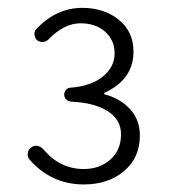

<svg xmlns="http://www.w3.org/2000/svg" viewBox="-20 -912 441 498"><path d="M197.3 -433.6Q113.3 -433.6 56.6 -498Q51.8 -503.9 51.8 -511.7Q51.8 -522.5 60.5 -529.3Q68.4 -535.2 77.1 -533.7Q85.9 -532.2 92.8 -524.4Q135.7 -473.6 197.3 -473.6Q238.3 -473.6 266.1 -498Q293.9 -522.5 293.9 -563.5Q293.9 -601.6 259.8 -623.5Q225.6 -645.5 164.1 -648.4Q156.2 -649.4 151.4 -654.3Q146.5 -659.2 146.5 -666.5Q146.5 -673.8 151.4 -679.2Q156.2 -684.6 163.1 -684.6Q215.8 -688.5 246.6 -713.4Q277.3 -738.3 277.3 -773.4Q277.3 -807.6 252.9 -829.6Q228.5 -851.6 188.5 -851.6Q146.5 -851.6 105.5 -809.6Q99.6 -803.7 91.3 -803.2Q83 -802.7 76.2 -807.6Q70.3 -813.5 69.3 -822.3Q68.4 -831.1 75.2 -837.9Q127 -891.6 193.4 -891.6Q250 -891.6 288.1 -860.8Q326.2 -830.1 326.2 -778.3Q326.2 -706.1 252 -671.9Q250 -670.9 250 -669.4Q250 -668 252 -667Q291 -657.2 316.9 -629.4Q342.8 -601.6 342.8 -560.5Q342.8 -502.9 301.8 -468.3Q260.7 -433.6 197.3 -433.6Z"/></svg>

Font: Gen Jyuu Gothic Light
Style: Regular
Weight: 200
Designer: [Source Han Sans]
Ryoko NISHIZUKA  (kana & ideographs); Paul D. Hunt (Latin, Greek & Cyrillic); Wenlong ZHANG  (bopomofo
Version: Version 1.002.20150607